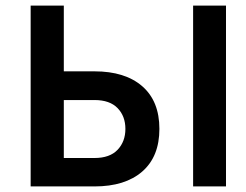

<svg xmlns="http://www.w3.org/2000/svg" viewBox="-20 -669 881 689"><path d="M673 0V-649H791V0ZM90 -649H209V-413H319Q429 -413 490.5 -359.5Q552 -306 552 -206.5Q552 -107 490.5 -53.5Q429 0 319 0H90ZM209 -310V-102H319Q374 -102 402 -131.5Q430 -161 430 -206.5Q430 -252 402 -281Q374 -310 319 -310Z"/></svg>

Font: Karmilla
Style: Bold
Weight: 700
Designer: Jonathan Pinhorn
Version: Version 1.000